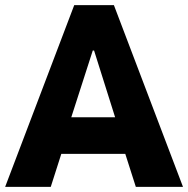

<svg xmlns="http://www.w3.org/2000/svg" viewBox="-22 -725 730 745"><path d="M-2 0 266 -705H420L688 0H505L443 -194L506 -128H174L237 -194L175 0ZM338 -529 243 -234 229 -270H451L436 -234L343 -529Z"/></svg>

Font: Nunito Sans 7pt Condensed Black
Style: Regular
Weight: 900
Width: 3
Designer: Vernon Adams
Foundry: Vernon Adams
Version: Version 3.101;gftools[0.9.27]